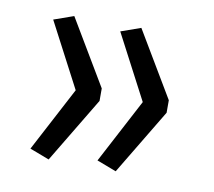

<svg xmlns="http://www.w3.org/2000/svg" viewBox="-52 -515 541 485"><g transform="rotate(10 218.5 -273.0)"><path d="M101 -89 51 -108 138 -273 51 -439 102 -457 202 -289V-257ZM273 -89 223 -108 310 -273 223 -439 274 -457 374 -289V-257Z"/></g></svg>

Font: Nunito Sans 7pt Light
Style: Regular
Weight: 300
Designer: Vernon Adams
Foundry: Vernon Adams
Version: Version 3.101;gftools[0.9.27]